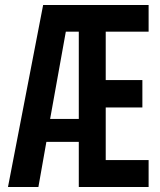

<svg xmlns="http://www.w3.org/2000/svg" viewBox="-20 -750 640 770"><path d="M12 0 153 -730H576V-623H404V-429H551V-319H404V-108H576V0H296V-181H166L134 0ZM181 -273H296V-623H244Z"/></svg>

Font: Tiny
Style: Bold
Weight: 700
Monospace: yes
Designer: Philipp Nurullin, Konstantin Bulenkov
Foundry: JetBrains
Version: Version 2.251; ttfautohint (v1.8.4.7-5d5b)